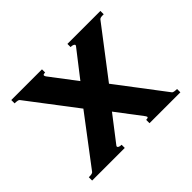

<svg xmlns="http://www.w3.org/2000/svg" viewBox="-110 -617 774 774"><g transform="rotate(-45 277.0 -230.0)"><path d="M532 -441H525Q512 -441 508 -436L349 -228L504 -24Q508 -19 528 -19V0H352V-19Q364 -19 364 -24Q364 -26 360 -32L278 -140L194 -31L192 -27Q192 -23 197 -20.5Q202 -18 211 -18V0H25V-19H30Q44 -19 49 -24L205 -230L48 -436Q44 -441 24 -441V-460H199V-442Q187 -442 187 -437Q187 -434 190 -429L275 -317L362 -429L364 -433Q364 -437 358.5 -439.5Q353 -442 344 -442V-460H532Z"/></g></svg>

Font: Aoboshi One
Style: Regular
Weight: 400
Designer: IKIMOJI
Foundry: Natsumi Matsuba
Version: Version 1.000; ttfautohint (v1.8.3)